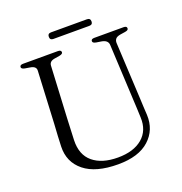

<svg xmlns="http://www.w3.org/2000/svg" viewBox="-145 -939 1028 1082"><g transform="rotate(-20 369.0 -398.0)"><path d="M585 -289 568 -631.5Q566.5 -660.5 530 -667L498 -672Q486 -674.5 482 -678.2Q478 -682 478 -687Q478 -700 497.5 -700H673Q692 -700 692 -687Q692 -681.5 688 -677.8Q684 -674 672 -672L642.5 -667.5Q621 -664 613 -654.2Q605 -644.5 605.5 -630L623 -287.5Q624 -263 625.2 -239.2Q626.5 -215.5 628 -190.5Q632 -99.5 568.2 -41.8Q504.5 16 381.5 16Q247.5 16 178.5 -39.8Q109.5 -95.5 112.5 -188.5Q113 -211 115.2 -249.8Q117.5 -288.5 119.5 -321.5L135 -635.5Q136.5 -661.5 100.5 -667L70.5 -672Q50.5 -676 50.5 -686.5Q50.5 -700 70 -700H279Q298.5 -700 298.5 -686.5Q298.5 -676 278.5 -672L248 -667Q216 -662 214.5 -636.5L198.5 -324.5Q194.5 -249 193 -197.5Q190 -110 243.8 -65.2Q297.5 -20.5 393 -20.5Q487 -20.5 540 -65.2Q593 -110 589.5 -189Q588.5 -223 587.2 -246.2Q586 -269.5 585 -289ZM258.5 -792.5Q258.5 -812.5 278.5 -812.5H494Q514.5 -812.5 514.5 -792.5Q514.5 -773 494 -773H278.5Q258.5 -773 258.5 -792.5Z"/></g></svg>

Font: Fraunces 9pt S000 Light
Style: Regular
Weight: 300
Version: Version 1.000; ttfautohint (v1.8.3)